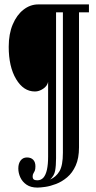

<svg xmlns="http://www.w3.org/2000/svg" viewBox="-20 -720 433 870"><path d="M149.5 130Q119.5 130 100.5 117Q81.5 104 72.2 84Q63 64 63 43Q63 21 73.5 7.2Q84 -6.5 102 -6.5Q120.5 -6.5 130.5 4Q140.5 14.5 140.5 33.5Q140.5 47.5 137.5 54.2Q134.5 61 131.2 66Q128 71 128 79.5Q128 89 133 93Q138 97 149 97Q166 97 176.8 84.8Q187.5 72.5 192.8 48.5Q198 24.5 198 -10V-349Q194 -330 175.5 -317.8Q157 -305.5 139 -305.5H138Q86.5 -305.5 53 -361.5Q19.5 -417.5 19.5 -508Q19.5 -566.5 37.8 -609.5Q56 -652.5 86.5 -676.2Q117 -700 153 -700H383V-664H338V-52.5Q338 -3 323 30.2Q308 63.5 284.2 83.5Q260.5 103.5 234.2 113.5Q208 123.5 185.2 126.8Q162.5 130 149.5 130ZM207 93.5Q234 82 249.5 55.8Q265 29.5 265 -27.5V-664H234V-3.5Q234 31 229.8 53.8Q225.5 76.5 207 93.5Z"/></svg>

Font: Imbue Thin 10pt SemiBold
Style: Regular
Weight: 600
Version: Version 1.102